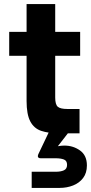

<svg xmlns="http://www.w3.org/2000/svg" viewBox="-20 -652 445 939"><path d="M269 0Q217 0 181.5 -12Q146 -24 128 -58.5Q110 -93 110 -158V-379H25V-496H110V-632H250V-496H372V-379H250V-175Q250 -141 262.5 -130Q275 -119 310 -119H369V0ZM135 267V188H252Q277 188 292.5 181Q308 174 308 154Q308 134 292.5 128Q277 122 252 122H179Q165 122 165 111Q165 109 167 103L218 -4H315L263 63Q280 60 295 60Q338 60 371.5 84Q405 108 405 157Q405 194 386.5 218.5Q368 243 337.5 255Q307 267 272 267Z"/></svg>

Font: Host Grotesk Black
Style: Regular
Weight: 900
Designer: Doğukan Karapınar based on Poppins by Indian Type Foundry, Jonny Pinhorn
Foundry: Element Type
Version: Version 1.000; ttfautohint (v1.8.4.7-5d5b);gftools[0.9.33]